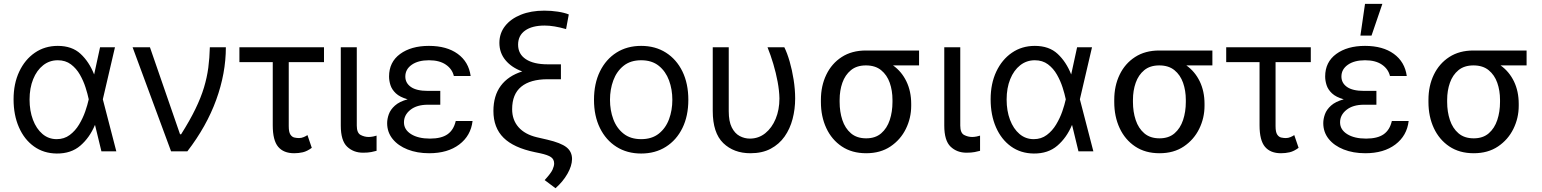

<svg xmlns="http://www.w3.org/2000/svg" viewBox="-20 -793 8077 1006"><path d="M277 11.4Q208.8 10.7 158 -25.7Q107.2 -62.1 79.2 -126.1Q51.1 -190 51.1 -272.7Q51.1 -354.8 80.8 -417.8Q110.4 -480.8 162.6 -516.7Q214.8 -552.6 282.7 -552.6Q357.2 -552.6 402.2 -510.8Q447.1 -469.1 473 -403.4H473.4L504.3 -545.5H582.4L518.8 -272.7L589.5 0H511.4L478 -137.8H477.3Q449.6 -71.7 400.9 -29.8Q352.3 12.1 277 11.4ZM445 -272.7 444.6 -274.1Q439.3 -300.1 428.3 -334.5Q417.3 -369 398.8 -401.6Q380.3 -434.3 351.7 -455.8Q323.2 -477.3 282.7 -477.3Q239.3 -477.3 206 -451Q172.6 -424.7 153.8 -378.2Q134.9 -331.7 134.9 -271.3Q134.9 -212.4 152.7 -165.3Q170.5 -118.3 202.4 -91.1Q234.4 -63.9 277 -63.9Q316.4 -63.9 345.5 -85.8Q374.6 -107.6 394.5 -140.8Q414.4 -174 426.7 -209.3Q438.9 -244.7 444.6 -271.3Z M876.4 0 674.7 -545.5H765.6L923.3 -89.5H929Q974.8 -161.9 1003.7 -221.6Q1032.7 -281.2 1048.7 -334.2Q1064.6 -387.1 1071.4 -438.4Q1078.1 -489.7 1079.5 -545.5H1163.4Q1163.4 -409.1 1112.9 -270.1Q1062.5 -131 961.6 0Z M1677.6 -545.5V-467.3H1492.9V-132.1Q1492.9 -100.9 1501.6 -87.9Q1510.3 -74.9 1522.9 -72.3Q1535.5 -69.6 1546.9 -69.6Q1559.7 -69.6 1571.6 -74.8Q1583.5 -79.9 1590.9 -85.2L1613.6 -18.5Q1589.1 -0.4 1566.9 4.8Q1544.7 9.9 1521.3 9.9Q1465.9 9.9 1437.5 -23.8Q1409.1 -57.5 1409.1 -136.4V-467.3H1234.4V-545.5Z M1765.6 -545.5H1849.4V-134.9Q1849.4 -96.6 1869.5 -85.9Q1889.6 -75.3 1911.9 -75.3Q1922.6 -75.3 1935.2 -77.8Q1947.8 -80.3 1953.1 -82.4V-2.8Q1942.5 0.4 1925.1 3.7Q1907.7 7.1 1882.1 7.1Q1832 7.1 1798.8 -24.5Q1765.6 -56.1 1765.6 -134.9Z M2286.9 -284.1V-244.3H2221.6Q2164.1 -244.3 2130.3 -217.5Q2096.6 -190.7 2096.6 -152Q2096.6 -113.6 2133.9 -90.2Q2171.2 -66.8 2233 -66.8Q2292.6 -66.8 2324.9 -89.5Q2357.2 -112.2 2367.9 -159.1H2456Q2447.1 -82 2386.4 -36Q2325.6 9.9 2228.7 9.9Q2165.5 9.9 2115.6 -9.8Q2065.7 -29.5 2037.1 -65Q2008.5 -100.5 2008.5 -147.7Q2008.5 -170.1 2017.2 -194.4Q2025.9 -218.8 2049.2 -239.7Q2072.4 -260.7 2115.8 -272.7Q2075.3 -284.1 2054.3 -303.8Q2033.4 -323.5 2025.9 -346.8Q2018.5 -370 2018.5 -392Q2018.5 -467.7 2076.3 -510.1Q2134.2 -552.6 2227.3 -552.6Q2320.7 -552.6 2378.2 -510.8Q2435.7 -469.1 2446 -394.9H2358Q2349.1 -431.8 2315.7 -454.5Q2282.3 -477.3 2227.3 -477.3Q2171.2 -477.3 2137.4 -453.7Q2103.7 -430 2103.7 -392Q2103.7 -358 2133 -337.4Q2162.3 -316.8 2221.6 -316.8H2286.9Z M2960.2 -717.3 2946 -640.6Q2881.7 -659.1 2833.8 -659.1Q2768.1 -659.1 2731.4 -633Q2694.6 -606.9 2694.6 -558.9Q2694.6 -509.6 2735.3 -482.8Q2775.9 -456 2849.4 -456H2919V-377.8H2849.4Q2758.5 -377.8 2710.9 -338.6Q2663.4 -299.4 2663.4 -220.9Q2663.4 -164.8 2696.7 -126.8Q2730.1 -88.8 2792.6 -73.9L2848 -61.1Q2918.3 -44.7 2947.8 -21.7Q2977.3 1.4 2977.3 40.5Q2976.6 76.7 2953.1 117.7Q2929.7 158.7 2890.6 193.2L2833.8 150.6Q2866.8 114.7 2875.2 95.7Q2883.5 76.7 2883.5 63.9Q2883.5 41.9 2867.2 30.4Q2850.9 18.8 2809.7 9.9L2782.7 4.3Q2671.2 -18.8 2618.3 -71.4Q2565.3 -123.9 2565.3 -211.6Q2565.3 -291.5 2604 -343.6Q2642.8 -395.6 2716.3 -418.7Q2660.2 -439.3 2628.4 -477.8Q2596.6 -516.3 2596.6 -568.2Q2596.6 -618.6 2626.4 -656.6Q2656.2 -694.6 2709.2 -715.9Q2762.1 -737.2 2831.7 -737.2Q2868.6 -737.2 2903.1 -731.9Q2937.5 -726.6 2960.2 -717.3Z M3339.5 11.4Q3265.6 11.4 3210 -23.8Q3154.5 -58.9 3123.4 -122.2Q3092.3 -185.4 3092.3 -269.9Q3092.3 -355.1 3123.4 -418.7Q3154.5 -482.2 3210 -517.4Q3265.6 -552.6 3339.5 -552.6Q3413.4 -552.6 3468.9 -517.4Q3524.5 -482.2 3555.6 -418.7Q3586.6 -355.1 3586.6 -269.9Q3586.6 -185.4 3555.6 -122.2Q3524.5 -58.9 3468.9 -23.8Q3413.4 11.4 3339.5 11.4ZM3339.5 -63.9Q3395.6 -63.9 3431.8 -92.7Q3468 -121.4 3485.4 -168.3Q3502.8 -215.2 3502.8 -269.9Q3502.8 -324.6 3485.4 -371.8Q3468 -419 3431.8 -448.2Q3395.6 -477.3 3339.5 -477.3Q3283.4 -477.3 3247.2 -448.2Q3210.9 -419 3193.5 -371.8Q3176.1 -324.6 3176.1 -269.9Q3176.1 -215.2 3193.5 -168.3Q3210.9 -121.4 3247.2 -92.7Q3283.4 -63.9 3339.5 -63.9Z M3714.5 -545.5H3798.3V-210.2Q3798.3 -157 3814.1 -125.5Q3829.9 -94.1 3855.3 -80.4Q3880.7 -66.8 3909.1 -66.8Q3954.5 -66.8 3989.5 -94.8Q4024.5 -122.9 4044.2 -170.5Q4063.9 -218 4063.9 -277Q4063.2 -317.5 4054.5 -364.3Q4045.8 -411.2 4031.8 -458.1Q4017.8 -505 4001.4 -545.5H4089.5Q4104.4 -515.6 4117.4 -470.9Q4130.3 -426.1 4138.3 -375.4Q4146.3 -324.6 4146.3 -277Q4146.3 -221.2 4132.8 -169.6Q4119.3 -117.9 4090.9 -77.6Q4062.5 -37.3 4018.1 -13.7Q3973.7 9.9 3911.9 9.9Q3824.6 9.9 3769.5 -43.3Q3714.5 -96.6 3714.5 -211.6Z M4281.2 -258.5V-269.9Q4281.2 -343 4309.5 -401.6Q4337.7 -460.2 4390.4 -494.3Q4443.2 -528.4 4517 -528.4H4795.5V-450.3H4659.1Q4704.2 -418.3 4729.2 -366.5Q4754.3 -314.6 4754.3 -248.6V-238.6Q4754.3 -174.7 4726.4 -117.9Q4698.5 -61.1 4645.8 -25.6Q4593 9.9 4518.5 9.9Q4443.9 9.9 4390.8 -25.6Q4337.7 -61.1 4309.5 -121.8Q4281.2 -182.5 4281.2 -258.5ZM4379.3 -269.9V-258.5Q4379.3 -207.4 4393.6 -164.1Q4408 -120.7 4438.7 -94.5Q4469.5 -68.2 4518.5 -68.2Q4566.8 -68.2 4597.1 -94.5Q4627.5 -120.7 4641.9 -164.1Q4656.2 -207.4 4656.2 -258.5V-269.9Q4656.2 -318.2 4641.9 -359.2Q4627.5 -400.2 4596.8 -425.2Q4566.1 -450.3 4517 -450.3Q4468.8 -450.3 4438.4 -425.2Q4408 -400.2 4393.6 -359.2Q4379.3 -318.2 4379.3 -269.9Z M4927.6 -545.5H5011.4V-134.9Q5011.4 -96.6 5031.4 -85.9Q5051.5 -75.3 5073.9 -75.3Q5084.5 -75.3 5097.1 -77.8Q5109.7 -80.3 5115.1 -82.4V-2.8Q5104.4 0.4 5087 3.7Q5069.6 7.1 5044 7.1Q4994 7.1 4960.8 -24.5Q4927.6 -56.1 4927.6 -134.9Z M5396.3 11.4Q5328.1 10.7 5277.3 -25.7Q5226.6 -62.1 5198.5 -126.1Q5170.5 -190 5170.5 -272.7Q5170.5 -354.8 5200.1 -417.8Q5229.8 -480.8 5282 -516.7Q5334.2 -552.6 5402 -552.6Q5476.6 -552.6 5521.5 -510.8Q5566.4 -469.1 5592.3 -403.4H5592.7L5623.6 -545.5H5701.7L5638.1 -272.7L5708.8 0H5630.7L5597.3 -137.8H5596.6Q5568.9 -71.7 5520.2 -29.8Q5471.6 12.1 5396.3 11.4ZM5564.3 -272.7 5563.9 -274.1Q5558.6 -300.1 5547.6 -334.5Q5536.6 -369 5518.1 -401.6Q5499.6 -434.3 5471.1 -455.8Q5442.5 -477.3 5402 -477.3Q5358.7 -477.3 5325.3 -451Q5291.9 -424.7 5273.1 -378.2Q5254.3 -331.7 5254.3 -271.3Q5254.3 -212.4 5272 -165.3Q5289.8 -118.3 5321.7 -91.1Q5353.7 -63.9 5396.3 -63.9Q5435.7 -63.9 5464.8 -85.8Q5494 -107.6 5513.8 -140.8Q5533.7 -174 5546 -209.3Q5558.2 -244.7 5563.9 -271.3Z M5818.2 -258.5V-269.9Q5818.2 -343 5846.4 -401.6Q5874.6 -460.2 5927.4 -494.3Q5980.1 -528.4 6054 -528.4H6332.4V-450.3H6196Q6241.1 -418.3 6266.2 -366.5Q6291.2 -314.6 6291.2 -248.6V-238.6Q6291.2 -174.7 6263.3 -117.9Q6235.4 -61.1 6182.7 -25.6Q6130 9.9 6055.4 9.9Q5980.8 9.9 5927.7 -25.6Q5874.6 -61.1 5846.4 -121.8Q5818.2 -182.5 5818.2 -258.5ZM5916.2 -269.9V-258.5Q5916.2 -207.4 5930.6 -164.1Q5945 -120.7 5975.7 -94.5Q6006.4 -68.2 6055.4 -68.2Q6103.7 -68.2 6134.1 -94.5Q6164.4 -120.7 6178.8 -164.1Q6193.2 -207.4 6193.2 -258.5V-269.9Q6193.2 -318.2 6178.8 -359.2Q6164.4 -400.2 6133.7 -425.2Q6103 -450.3 6054 -450.3Q6005.7 -450.3 5975.3 -425.2Q5945 -400.2 5930.6 -359.2Q5916.2 -318.2 5916.2 -269.9Z M6848 -545.5V-467.3H6663.4V-132.1Q6663.4 -100.9 6672.1 -87.9Q6680.8 -74.9 6693.4 -72.3Q6706 -69.6 6717.3 -69.6Q6730.1 -69.6 6742 -74.8Q6753.9 -79.9 6761.4 -85.2L6784.1 -18.5Q6759.6 -0.4 6737.4 4.8Q6715.2 9.9 6691.8 9.9Q6636.4 9.9 6608 -23.8Q6579.5 -57.5 6579.5 -136.4V-467.3H6404.8V-545.5Z M7191.8 -284.1V-244.3H7126.4Q7068.9 -244.3 7035.2 -217.5Q7001.4 -190.7 7001.4 -152Q7001.4 -113.6 7038.7 -90.2Q7076 -66.8 7137.8 -66.8Q7197.4 -66.8 7229.8 -89.5Q7262.1 -112.2 7272.7 -159.1H7360.8Q7351.9 -82 7291.2 -36Q7230.5 9.9 7133.5 9.9Q7070.3 9.9 7020.4 -9.8Q6970.5 -29.5 6941.9 -65Q6913.4 -100.5 6913.4 -147.7Q6913.4 -170.1 6922.1 -194.4Q6930.8 -218.8 6954 -239.7Q6977.3 -260.7 7020.6 -272.7Q6980.1 -284.1 6959.2 -303.8Q6938.2 -323.5 6930.8 -346.8Q6923.3 -370 6923.3 -392Q6923.3 -467.7 6981.2 -510.1Q7039.1 -552.6 7132.1 -552.6Q7225.5 -552.6 7283 -510.8Q7340.6 -469.1 7350.9 -394.9H7262.8Q7253.9 -431.8 7220.5 -454.5Q7187.1 -477.3 7132.1 -477.3Q7076 -477.3 7042.3 -453.7Q7008.5 -430 7008.5 -392Q7008.5 -358 7037.8 -337.4Q7067.1 -316.8 7126.4 -316.8H7191.8ZM7108 -606.5 7132.1 -772.7H7223L7166.2 -606.5Z M7464.5 -258.5V-269.9Q7464.5 -343 7492.7 -401.6Q7521 -460.2 7573.7 -494.3Q7626.4 -528.4 7700.3 -528.4H7978.7V-450.3H7842.3Q7887.4 -418.3 7912.5 -366.5Q7937.5 -314.6 7937.5 -248.6V-238.6Q7937.5 -174.7 7909.6 -117.9Q7881.7 -61.1 7829 -25.6Q7776.3 9.9 7701.7 9.9Q7627.1 9.9 7574 -25.6Q7521 -61.1 7492.7 -121.8Q7464.5 -182.5 7464.5 -258.5ZM7562.5 -269.9V-258.5Q7562.5 -207.4 7576.9 -164.1Q7591.3 -120.7 7622 -94.5Q7652.7 -68.2 7701.7 -68.2Q7750 -68.2 7780.4 -94.5Q7810.7 -120.7 7825.1 -164.1Q7839.5 -207.4 7839.5 -258.5V-269.9Q7839.5 -318.2 7825.1 -359.2Q7810.7 -400.2 7780 -425.2Q7749.3 -450.3 7700.3 -450.3Q7652 -450.3 7621.6 -425.2Q7591.3 -400.2 7576.9 -359.2Q7562.5 -318.2 7562.5 -269.9Z"/></svg>

Font: Inter Zeller
Style: Regular
Weight: 400
Designer: Rasmus Andersson; Joe Bland
Foundry: zeller
Version: Version 3.015;git-dec3a8cb1